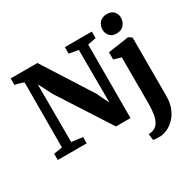

<svg xmlns="http://www.w3.org/2000/svg" viewBox="-215 -1038 1535 1514"><g transform="rotate(-30 553.0 -281.0)"><path d="M30 0V-57L108 -69.5L109.5 -660.5Q97.5 -665.5 84 -670Q70.5 -674.5 57 -678.2Q43.5 -682 30 -683.5V-743H273.5L553 -304L609.5 -188.5L608 -668.5L523.5 -683.5V-743H769V-683.5L693 -668.5L692 0H559.5L256 -471L191.5 -596.5L192.5 -70L293.5 -57V0ZM821 243Q809 243 796.2 242.5Q783.5 242 773.8 241Q764 240 760 238.5L753 182Q760 182 774.5 180Q789 178 804.5 170.5Q829.5 158.5 844.2 132Q859 105.5 865.8 63.8Q872.5 22 872.5 -34.5L872 -448.5L804.5 -468.5V-534L991.5 -561H996L1024 -541V-10.5Q1024 52 1005 99.5Q986 147 955.2 178.5Q924.5 210 889 226Q853.5 242 821 243ZM931 -631.5Q891 -631.5 870 -656.2Q849 -681 849 -711.5Q849 -749.5 872.2 -776.5Q895.5 -803.5 940.5 -803.5H941.5Q981.5 -803.5 1002.2 -779.8Q1023 -756 1023 -725.5Q1023 -687.5 1000 -659.5Q977 -631.5 932 -631.5Z"/></g></svg>

Font: Merriweather 36pt ExtraBold
Style: Regular
Weight: 800
Designer: Eben Sorkin
Foundry: Eben Sorkin
Version: Version 2.100